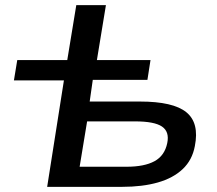

<svg xmlns="http://www.w3.org/2000/svg" viewBox="-20 -725 843 745"><path d="M163 0 228 -413H34L47 -492H241L276 -705H391L356 -492H564L552 -415H340L328 -331H523Q652 -331 703 -289.5Q754 -248 736 -158Q726 -104 689 -69Q652 -34 592.5 -17Q533 0 454 0ZM289 -78H471Q540 -78 579.5 -99.5Q619 -121 629 -170Q638 -214 608.5 -234Q579 -254 504 -254H318Z"/></svg>

Font: Nunito Sans 10pt Expanded SemiBold
Style: Italic
Weight: 600
Width: 7
Italic angle: -9°
Designer: Vernon Adams
Foundry: Vernon Adams
Version: Version 3.101;gftools[0.9.27]